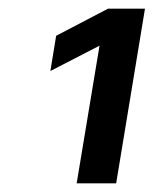

<svg xmlns="http://www.w3.org/2000/svg" viewBox="-20 -844 352 439"><path d="M311.5 -824.2 245.6 -424.8H155.3L207.5 -739.3H207L95.2 -681.6L108.4 -762.2L227.1 -824.2Z"/></svg>

Font: Inter Display Medium
Style: Italic
Weight: 500
Italic angle: -9.39999°
Designer: Rasmus Andersson
Foundry: rsms
Version: Version 4.000;git-a52131595